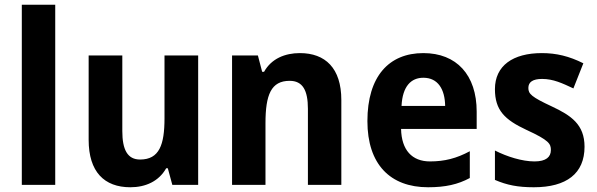

<svg xmlns="http://www.w3.org/2000/svg" viewBox="-20 -831 2519 810"><path d="M213 -51V-811H72V-51Z M816 -597H674V-332C674 -220 652 -158 571 -158C518 -158 496 -199 496 -278V-597H354V-241C354 -106 420 -41 530 -41C594 -41 650 -66 681 -121H688L707 -51H816Z M1245 -607C1183 -607 1125 -584 1094 -528H1086L1068 -597H959V-51H1100V-311C1100 -432 1124 -490 1202 -490C1257 -490 1279 -450 1279 -372V-51H1420V-409C1420 -544 1352 -607 1245 -607Z M1766 -607C1621 -607 1530 -509 1530 -320C1530 -138 1626 -41 1786 -41C1859 -41 1912 -53 1962 -80V-193C1906 -163 1856 -150 1794 -150C1718 -150 1674 -198 1672 -287H1991V-360C1991 -515 1906 -607 1766 -607ZM1766 -503C1828 -503 1857 -454 1858 -384H1674C1678 -468 1715 -503 1766 -503Z M2446 -212C2446 -306 2389 -344 2308 -382C2222 -422 2209 -435 2209 -460C2209 -485 2228 -498 2267 -498C2314 -498 2352 -480 2399 -458L2441 -564C2381 -594 2327 -607 2266 -607C2144 -607 2068 -554 2068 -455C2068 -366 2109 -326 2201 -283C2297 -239 2304 -224 2304 -198C2304 -169 2284 -150 2235 -150C2183 -150 2119 -170 2068 -196V-72C2119 -50 2165 -41 2232 -41C2370 -41 2446 -99 2446 -212Z"/></svg>

Font: Noto Sans Tamil UI SemiCondensed
Style: Bold
Weight: 700
Width: 4
Designer: Jelle Bosma - Monotype Design Team
Foundry: Monotype Imaging Inc.
Version: Version 2.004